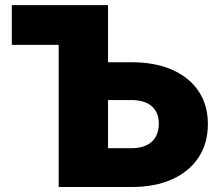

<svg xmlns="http://www.w3.org/2000/svg" viewBox="-20 -748 882 768"><path d="M27.3 -568.4V-727.5H412.1V-499H505.9Q600.1 -499 668.5 -469Q736.8 -439 774.2 -383.5Q811.5 -328.1 811.5 -252Q811.5 -174.8 774.2 -118.2Q736.8 -61.5 668.5 -30.8Q600.1 0 505.9 0H214.8V-568.4ZM412.1 -347.7V-155.3H505.9Q558.6 -155.3 586.9 -180.9Q615.2 -206.5 615.2 -253.9Q615.2 -298.8 586.9 -323.2Q558.6 -347.7 505.9 -347.7Z"/></svg>

Font: Inter Black
Style: Regular
Weight: 900
Designer: Rasmus Andersson
Foundry: rsms
Version: Version 4.000;git-a52131595